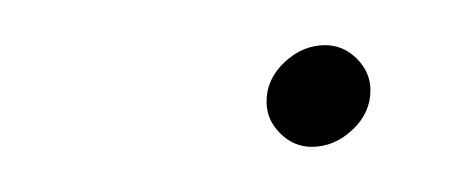

<svg xmlns="http://www.w3.org/2000/svg" viewBox="-20 -323 207 85"><path d="M98 -278Q98 -288 106 -295.5Q114 -303 124 -303Q132 -303 138 -297Q144 -291 144 -283Q144 -273 136 -265.5Q128 -258 118 -258Q110 -258 104 -264Q98 -270 98 -278Z"/></svg>

Font: Josefin Sans Thin
Style: Italic
Weight: 200
Italic angle: -7°
Designer: Santiago Orozco
Foundry: Typemade
Version: Version 2.000